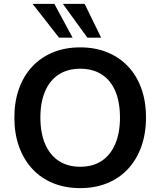

<svg xmlns="http://www.w3.org/2000/svg" viewBox="-20 -959 825 989"><path d="M393 10Q316 10 253.5 -15.5Q191 -41 146.5 -89Q102 -137 78 -204Q54 -271 54 -353Q54 -436 78 -502.5Q102 -569 146.5 -616.5Q191 -664 253.5 -689.5Q316 -715 393 -715Q470 -715 532.5 -689.5Q595 -664 639.5 -617Q684 -570 708 -503.5Q732 -437 732 -354Q732 -271 708 -204Q684 -137 639.5 -89Q595 -41 532.5 -15.5Q470 10 393 10ZM393 -100Q458 -100 503.5 -130Q549 -160 573.5 -217Q598 -274 598 -353Q598 -433 574 -489.5Q550 -546 504 -575.5Q458 -605 393 -605Q329 -605 283 -575.5Q237 -546 212.5 -489.5Q188 -433 188 -353Q188 -274 212.5 -217Q237 -160 283 -130Q329 -100 393 -100ZM430 -765 304 -939H416L501 -765ZM284 -765 148 -939H260L354 -765Z"/></svg>

Font: Nunito Sans 12pt ExtraLight
Style: Regular
Weight: 200
Designer: Vernon Adams
Foundry: Vernon Adams
Version: Version 3.101;gftools[0.9.27]